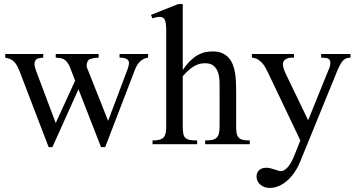

<svg xmlns="http://www.w3.org/2000/svg" viewBox="-20 -715 1764 952"><path d="M714.4 -429.2Q670.9 -423.3 650.4 -372.6L501.5 14.6H481L369.1 -272.5L239.7 14.6H221.2L77.1 -361.8Q69.8 -379.9 63 -391.6Q56.2 -403.3 48.8 -409.7Q43.5 -416.5 32.2 -421.4Q21 -426.3 5.9 -429.2V-447.3H194.3V-429.2Q168.5 -427.7 159.7 -420.4Q151.4 -412.1 151.1 -398.4Q150.9 -384.8 159.7 -361.8L256.3 -105L352.5 -314.9L327.1 -381.3Q315.4 -410.2 296.4 -421.4Q285.2 -427.7 256.3 -429.2V-447.3H469.2V-429.2Q451.2 -428.2 439 -425.8Q426.8 -423.3 419.4 -418Q416.5 -415 414.1 -409.9Q411.6 -404.8 410.4 -398.4Q409.2 -392.1 409.9 -385.3Q410.6 -378.4 414.1 -372.6L516.1 -115.7L608.9 -361.8Q619.6 -389.2 619.6 -404.3Q619.6 -407.2 618.2 -411.4Q616.7 -415.5 611.8 -419.7Q606.9 -423.8 597.7 -426.5Q588.4 -429.2 572.8 -429.2V-447.3H714.4Z M997.1 0V-18.6Q1018.6 -18.6 1032.2 -21.5Q1045.9 -24.4 1054.2 -32.5Q1062.5 -40.5 1065.7 -54.9Q1068.8 -69.3 1068.8 -91.8V-258.8Q1068.8 -280.8 1068.6 -305.7Q1068.4 -330.6 1062.3 -351.8Q1056.2 -373 1041.3 -387.2Q1026.4 -401.4 997.1 -401.4Q985.8 -401.4 973.9 -399.2Q961.9 -397 948.5 -390.1Q935.1 -383.3 919.7 -370.6Q904.3 -357.9 886.2 -336.9V-91.8Q886.2 -69.3 888.4 -54.9Q890.6 -40.5 897.9 -32.5Q905.3 -24.4 919.4 -21.5Q933.6 -18.6 957.5 -18.6V0H736.3V-18.6Q758.3 -18.6 771.7 -22.5Q785.2 -26.4 792.2 -34.9Q799.3 -43.5 801.8 -57.4Q804.2 -71.3 804.2 -91.8V-564Q804.2 -599.1 797.9 -615.2Q791.5 -631.3 771.5 -631.3Q765.1 -631.3 756.1 -629.6Q747.1 -627.9 736.3 -623.5L728.5 -641.1L863.3 -694.8H886.2V-367.7Q905.8 -397 924.8 -415Q943.8 -433.1 962.4 -443.1Q981 -453.1 999 -456.5Q1017.1 -460 1034.7 -460Q1063 -460 1082.5 -451.2Q1102.1 -442.4 1115 -427.2Q1127.9 -412.1 1135.3 -392.1Q1142.6 -372.1 1146 -349.9Q1149.4 -327.6 1150.1 -304.2Q1150.9 -280.8 1150.9 -258.8V-91.8Q1150.9 -70.3 1153.1 -56.2Q1155.3 -42 1162.4 -33.7Q1169.4 -25.4 1182.6 -22Q1195.8 -18.6 1218.3 -18.6V0Z M1717.8 -429.2Q1707 -428.7 1698.7 -426.3Q1690.4 -423.8 1682.9 -416.7Q1675.3 -409.7 1668 -396.7Q1660.6 -383.8 1651.4 -361.8L1469.2 84.5Q1456.5 116.2 1439.2 140.9Q1421.9 165.5 1402.1 182.4Q1382.3 199.2 1360.8 208Q1339.4 216.8 1318.4 216.8Q1303.7 216.8 1291.5 212.4Q1279.3 208 1270.5 200.4Q1261.7 192.9 1256.8 182.6Q1252 172.4 1252 160.6Q1252 141.1 1264.6 128.9Q1277.3 116.7 1302.2 116.7Q1310.1 116.7 1320.6 119.4Q1331.1 122.1 1341.3 125.2Q1351.6 128.4 1359.4 131.1Q1367.2 133.8 1370.1 133.8Q1377.9 133.8 1386.2 130.1Q1394.5 126.5 1403.1 117.9Q1411.6 109.4 1420.4 95.2Q1429.2 81.1 1438 59.6L1469.2 -18.6L1308.6 -355.5Q1304.2 -364.3 1298.1 -376.2Q1292 -388.2 1282.7 -399.4Q1273.4 -410.6 1260.3 -419.2Q1247.1 -427.7 1229 -429.2V-447.3H1438V-429.2H1427.2Q1409.2 -429.2 1396 -420.9Q1382.8 -412.6 1382.8 -396.5Q1382.8 -386.2 1387 -373.5Q1391.1 -360.8 1399.4 -343.8L1507.8 -118.7L1607.9 -365.7Q1615.2 -379.4 1617.4 -394.8Q1619.6 -410.2 1613.8 -418.5Q1612.3 -420.4 1610.4 -422.4Q1608.4 -424.3 1604 -425.8Q1599.6 -427.2 1592 -428.2Q1584.5 -429.2 1572.3 -429.2V-447.3H1717.8Z"/></svg>

Font: Doulos SIL Eur
Style: Regular
Weight: 400
Designer: Walt Agee, Victor Gaultney, Peter Martin, Debbi Hosken, Becca Hirsbrunner
Foundry: SIL International
Version: Version 5.000